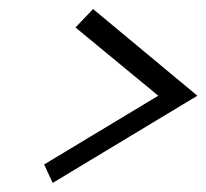

<svg xmlns="http://www.w3.org/2000/svg" viewBox="-20 -460 459 427"><path d="M418.9 -247.1 97.2 -53.2 78.1 -94.2 332 -247.1 147.9 -398.9 187 -439.9Z"/></svg>

Font: Pfennig
Style: Italic
Weight: 500
Italic angle: -13°
Version: Version 20120410 ; ttfautohint (v0.8)